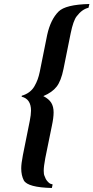

<svg xmlns="http://www.w3.org/2000/svg" viewBox="-20 -732 470 967"><path d="M335.9 -564 299.8 -384.8Q287.6 -324.2 265.1 -295.4Q242.7 -266.6 198.2 -248Q226.6 -233.4 238.3 -214.1Q250 -194.8 250 -166Q250 -138.7 241.2 -98.1L208 64.9Q200.2 106.4 200.2 127.9Q200.2 146 204.1 153.8Q209.5 170.4 218.3 180.4Q227.1 190.4 232.4 192.9Q237.8 195.3 245.1 196.8L241.2 214.8Q120.1 211.9 100.1 176.8Q86.9 151.4 86.9 116.2Q86.9 92.3 95.2 49.8L129.9 -123Q136.2 -154.8 136.2 -174.8Q136.2 -233.4 88.9 -245.1L89.8 -250Q110.8 -255.9 127.2 -268.1Q143.6 -280.3 153.6 -297.9Q163.6 -315.4 169.7 -332.3Q175.8 -349.1 180.2 -370.1L217.8 -557.1Q234.9 -633.8 274.9 -673.8Q310.1 -709 430.2 -711.9L425.8 -692.9Q393.1 -685.5 366.2 -649.9Q349.1 -628.4 335.9 -564Z"/></svg>

Font: Linux Libertine G
Style: Bold Italic
Weight: 700
Italic angle: -11.5°
Designer: Philipp H. Poll
Foundry: Philipp H. Poll
Version: Version 4.1.0